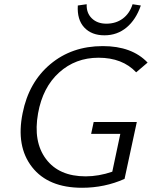

<svg xmlns="http://www.w3.org/2000/svg" viewBox="-20 -882 719 908"><path d="M474 -715Q413 -715 378.5 -752Q344 -789 348 -856L390 -862Q388 -821 414 -795.5Q440 -770 483 -770Q528 -770 560.5 -794Q593 -818 607 -862L646 -856Q623 -789 578.5 -752Q534 -715 474 -715ZM411 -249 423 -305H627L569 -36Q475 6 368 6Q208 6 131.5 -92Q55 -190 87 -347Q116 -493 218 -578.5Q320 -664 466 -664Q604 -664 678 -586L624 -540Q559 -609 446 -609Q337 -609 259.5 -539Q182 -469 160 -346Q136 -212 197.5 -130Q259 -48 385 -48Q447 -48 511 -70L549 -249Z"/></svg>

Font: EauTest
Style: Italic
Weight: 400
Italic angle: -12°
Designer: Christian Thalmann (Catharsis Fonts)
Version: Version 0.001;PS 000.001;hotconv 1.0.88;makeotf.lib2.5.64775